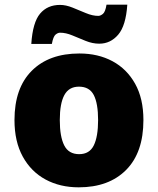

<svg xmlns="http://www.w3.org/2000/svg" viewBox="-20 -792 677 822"><path d="M594 -278Q594 -139 520 -64.5Q446 10 317 10Q237 10 175 -23.5Q113 -57 77.5 -121.5Q42 -186 42 -278Q42 -415 116 -489Q190 -563 320 -563Q400 -563 461.5 -530Q523 -497 558.5 -433.5Q594 -370 594 -278ZM236 -278Q236 -207 255 -169.5Q274 -132 319 -132Q363 -132 381.5 -169.5Q400 -207 400 -278Q400 -349 381.5 -385Q363 -421 318 -421Q275 -421 255.5 -385Q236 -349 236 -278ZM114 -604Q120 -696 151.5 -733.5Q183 -771 237 -771Q262 -771 290.5 -759.5Q319 -748 347.5 -736Q376 -724 401 -724Q410 -724 420.5 -732.5Q431 -741 436 -772H525Q519 -682 486 -643.5Q453 -605 405 -605Q376 -605 346.5 -617Q317 -629 289.5 -640.5Q262 -652 237 -652Q228 -652 218 -644Q208 -636 202 -604Z"/></svg>

Font: Noto Sans Arabic Blk
Style: Regular
Weight: 900
Designer: Monotype Design Team, Nadine Chahine, Nizar Qandah and Khaled Hosny
Foundry: Monotype Imaging Inc.
Version: Version 2.012; ttfautohint (v1.8.4.7-5d5b)